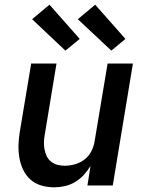

<svg xmlns="http://www.w3.org/2000/svg" viewBox="-20 -791 640 819"><path d="M211 8Q182 8 155.5 0Q129 -8 109.5 -25.5Q90 -43 78.5 -67.5Q67 -92 62.5 -119Q58 -146 59 -174.5Q60 -203 65 -232L113 -520H221L171 -217Q168 -201 167.5 -185Q167 -169 170 -153.5Q173 -138 179.5 -124.5Q186 -111 198 -101.5Q210 -92 225 -88Q240 -84 257 -84Q278 -84 300.5 -90.5Q323 -97 341.5 -111.5Q360 -126 370.5 -147.5Q381 -169 384 -191L439 -520H547L461 0H353L366 -83Q354 -63 337.5 -45Q321 -27 300 -14.5Q279 -2 256 3Q233 8 211 8ZM455 -575 312 -709 386 -771 515 -625ZM259 -575 117 -709 191 -771 320 -625Z"/></svg>

Font: Iosevka SmBd Ex Obl
Style: Regular
Weight: 600
Width: 7
Italic angle: -9°
Monospace: yes
Designer: Belleve Invis
Foundry: Belleve Invis
Version: Version 32.5.0; ttfautohint (v1.8.4)